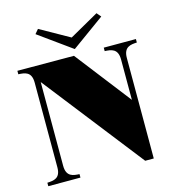

<svg xmlns="http://www.w3.org/2000/svg" viewBox="-129 -1014 1022 1125"><g transform="rotate(-15 382.0 -451.5)"><path d="M549 -700V-679C587 -677 629 -674 629 -607V-362L368 -699L25 -700V-679C64 -677 105 -674 105 -607V-93C105 -26 64 -23 25 -21V0H220V-21C184 -23 140 -25 140 -93V-601L612 3H664V-607C664 -675 708 -677 744 -679V-700ZM183 -880 383 -736 582 -880 560 -906 383 -806 205 -906Z"/></g></svg>

Font: Sprat Black
Style: Regular
Weight: 900
Designer: Ethan Nakache
Foundry: Collletttivo
Version: Version 2.000;Glyphs 3.2 (3217)